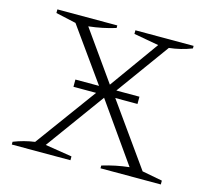

<svg xmlns="http://www.w3.org/2000/svg" viewBox="-95 -757 954 870"><g transform="rotate(15 382.0 -322.5)"><path d="M30 0V-13Q78 -32 129 -39L353 -345L166 -607L71 -628V-645H352V-633Q291 -614 226 -607L389 -377L554 -607L437 -628V-645H710V-633Q659 -613 604 -607L414 -345L634 -36L729 -18V0H446V-13Q508 -32 572 -39L379 -313L179 -38L305 -18V0ZM232.1 -359H532.5V-325H232.1Z"/></g></svg>

Font: Piazzolla SC ExtraLight
Style: Regular
Weight: 200
Designer: Juan Pablo del Peral
Foundry: Huerta Tipografica
Version: Version 1.330